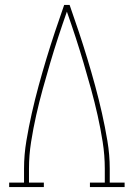

<svg xmlns="http://www.w3.org/2000/svg" viewBox="-20 -755 540 775"><path d="M17 0V-18H77V-74Q77 -130 86.5 -186.5Q96 -243 108.5 -298.5Q121 -354 136 -409Q151 -464 167.5 -518.5Q184 -573 202 -627Q220 -681 239 -735H261Q280 -681 298 -627Q316 -573 332.5 -518.5Q349 -464 364 -409Q379 -354 391.5 -298.5Q404 -243 413.5 -186.5Q423 -130 423 -74V-18H483V0H343V-18H403V-74Q403 -128 394.5 -182Q386 -236 374 -289.5Q362 -343 347.5 -395.5Q333 -448 317.5 -500.5Q302 -553 285 -605Q268 -657 250 -708Q232 -657 215 -605Q198 -553 182.5 -500.5Q167 -448 152.5 -395.5Q138 -343 126 -289.5Q114 -236 105.5 -182Q97 -128 97 -74V-18H157V0Z"/></svg>

Font: Iosevka Curly Slab Thin
Style: Regular
Weight: 100
Monospace: yes
Designer: Belleve Invis
Foundry: Belleve Invis
Version: Version 22.1.2; ttfautohint (v1.8.4)